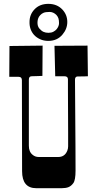

<svg xmlns="http://www.w3.org/2000/svg" viewBox="-20 -990 511 1010"><path d="M96.2 -89.8 95.2 -567.9Q95.2 -585.9 78.1 -585.9H28.8L29.8 -748L204.1 -750L203.1 -590.8Q189.5 -590.3 178.7 -589.8Q157.7 -588.9 147 -588.9Q131.8 -588.9 131.8 -571.8V-223.1Q131.8 -191.4 151.4 -175.8Q165 -164.1 184.1 -164.1H286.1Q320.8 -164.1 334 -197.3Q338.4 -208.5 338.4 -220.2V-293.9L337.4 -518.6V-573.2Q337.4 -588.9 318.4 -588.9H270.5L266.6 -749L440.4 -750L442.4 -588.9Q430.7 -588.4 421.1 -588.1Q411.6 -587.9 402.3 -587.9H389.2Q374.5 -587.9 374.5 -570.8L377 -218.8L377.4 -92.8Q377.4 -43 366 -27.1Q354.5 -11.2 340.3 -5.6Q326.2 0 304.2 0H170.9Q96.2 0 96.2 -89.8ZM234.4 -774.9Q210 -774.9 190.9 -783.7Q171.9 -792.5 159.2 -806.2Q134.3 -834.5 135.3 -874.5Q135.3 -913.1 161.1 -940.4Q188.5 -969.7 234.4 -969.7Q279.8 -969.7 308.1 -939.9Q334 -912.1 334 -874.5Q334 -837.9 308.6 -808.1Q280.8 -774.9 234.4 -774.9ZM278.3 -836.9Q290.5 -852.5 290.5 -868.2Q290.5 -883.8 287.4 -893.3Q284.2 -902.8 277.3 -910.6Q261.2 -927.2 240.7 -927.2Q220.2 -927.2 209.7 -922.9Q199.2 -918.5 192.4 -911.1Q178.2 -897 177.2 -874Q176.3 -852.1 187.3 -839.6Q198.2 -827.1 209.2 -822.3Q220.2 -817.4 235.1 -817.4Q250 -817.4 260.7 -823Q271.5 -828.6 278.3 -836.9Z"/></svg>

Font: Smokum
Style: Regular
Weight: 400
Designer: Astigmatic (AOETI)
Foundry: Astigmatic (AOETI)
Version: Version 1.001